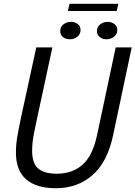

<svg xmlns="http://www.w3.org/2000/svg" viewBox="-20 -989 719 1019"><path d="M580.5 -272Q550 -128.5 470.5 -59.2Q391 10 276.5 10Q173.5 10 119 -37Q64.5 -84 64.5 -180Q64.5 -219.5 71.5 -261.5Q78.5 -303.5 93 -371.5L172.5 -737.5H258L177.5 -364Q168 -320 162 -289.8Q156 -259.5 153.2 -236.2Q150.5 -213 150.5 -189Q150.5 -121 183.5 -94Q216.5 -67 281.5 -67Q364 -67 418 -114.8Q472 -162.5 495.5 -273.5L594 -737.5H679ZM350.5 -780.5Q329.5 -780.5 314.5 -792.2Q299.5 -804 299.5 -823.5Q299.5 -846.5 316.8 -859.8Q334 -873 357 -873Q377.5 -873 392.5 -861.5Q407.5 -850 407.5 -830Q407.5 -807 390.2 -793.8Q373 -780.5 350.5 -780.5ZM545 -780.5Q524.5 -780.5 509.5 -792.2Q494.5 -804 494.5 -823.5Q494.5 -846.5 511.8 -859.8Q529 -873 551.5 -873Q572 -873 587.2 -861.5Q602.5 -850 602.5 -830Q602.5 -807 585 -793.8Q567.5 -780.5 545 -780.5ZM340.5 -930.5 349 -969H608L599.5 -930.5Z"/></svg>

Font: Epilogue
Style: Italic
Weight: 400
Italic angle: -12°
Designer: Tyler Finck
Foundry: Etcetera Type Co
Version: Version 2.112